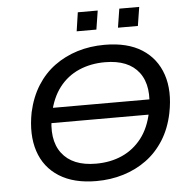

<svg xmlns="http://www.w3.org/2000/svg" viewBox="-60 -959 1026 1028"><g transform="rotate(-5 453.5 -445.5)"><path d="M166 -321 178 -402H796L783 -321ZM417 9Q296 9 217.5 -40.5Q139 -90 109.5 -179.5Q80 -269 103 -388Q121 -469 159.5 -530Q198 -591 253.5 -631.5Q309 -672 377 -693Q445 -714 523 -714Q646 -714 723.5 -664.5Q801 -615 831 -526Q861 -437 837 -319Q820 -237 781 -175.5Q742 -114 686.5 -73.5Q631 -33 562.5 -12Q494 9 417 9ZM423 -84Q501 -84 563.5 -112Q626 -140 669 -195.5Q712 -251 729 -336Q756 -472 700 -546.5Q644 -621 517 -621Q440 -621 377 -593.5Q314 -566 271.5 -511Q229 -456 211 -371Q183 -234 240 -159Q297 -84 423 -84ZM603 -799 619 -900H726L710 -799ZM381 -799 396 -900H503L487 -799Z"/></g></svg>

Font: Nunito Sans 7pt SemiExpanded Medium
Style: Italic
Weight: 500
Width: 6
Italic angle: -9°
Designer: Vernon Adams
Foundry: Vernon Adams
Version: Version 3.101;gftools[0.9.27]